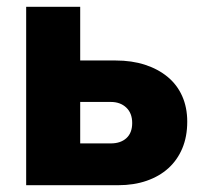

<svg xmlns="http://www.w3.org/2000/svg" viewBox="-20 -545 586 565"><path d="M57 -525H216V-367H320Q368 -367 406.5 -354.5Q445 -342 473 -319Q501 -296 516 -262.5Q531 -229 531 -187Q531 -143 516.5 -108.5Q502 -74 475.5 -50Q449 -26 411.5 -13Q374 0 328 0H57ZM306 -123Q335 -123 352 -138.5Q369 -154 369 -183Q369 -212 351.5 -228.5Q334 -245 306 -245H216V-123Z"/></svg>

Font: Oxford Sans
Style: Regular
Weight: 800
Designer: Matt McInerney, Pablo Impallari, Rodrigo Fuenzalida
Foundry: Matt McInerney, Pablo Impallari, Rodrigo Fuenzalida
Version: Version 3.000g; ttfautohint (v1.5) -l 8 -r 28 -G 28 -x 14 -D